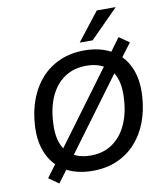

<svg xmlns="http://www.w3.org/2000/svg" viewBox="-103 -1023 1000 1156"><g transform="rotate(-10 397.0 -444.5)"><path d="M378 9Q281 9 212.5 -30Q144 -69 109.5 -143Q75 -217 81 -320Q86 -407 113.5 -479.5Q141 -552 189 -604.5Q237 -657 303 -685.5Q369 -714 451 -714Q548 -714 616.5 -675Q685 -636 719.5 -562.5Q754 -489 748 -386Q743 -298 715.5 -225.5Q688 -153 640 -100.5Q592 -48 526 -19.5Q460 9 378 9ZM381 -84Q459 -84 514.5 -122.5Q570 -161 601.5 -230Q633 -299 637 -390Q644 -506 593.5 -563.5Q543 -621 447 -621Q370 -621 314 -583Q258 -545 227 -476.5Q196 -408 192 -316Q185 -200 235.5 -142Q286 -84 381 -84ZM165 49 104 6 180 -96 214 -141 560 -609 594 -655 669 -757 731 -714 654 -612 620 -565 275 -98 241 -52ZM433 -765 568 -938H684L512 -765Z"/></g></svg>

Font: Nunito Sans 10pt SemiBold
Style: Italic
Weight: 600
Italic angle: -9°
Designer: Vernon Adams
Foundry: Vernon Adams
Version: Version 3.101;gftools[0.9.27]